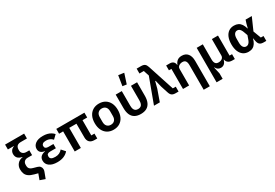

<svg xmlns="http://www.w3.org/2000/svg" viewBox="64 -2044 4988 3483"><g transform="rotate(-30 2558.0 -302.5)"><path d="M436 -638H304Q272 -638 249.5 -627Q227 -616 215 -593.5Q203 -571 203 -538V-522Q203 -481 230.5 -455.5Q258 -430 306 -430H366V-329H273Q243 -329 221.5 -317.5Q200 -306 188.5 -285.5Q177 -265 177 -237V-215Q177 -189 186.5 -170Q196 -151 215.5 -138.5Q235 -126 268 -117L340 -97Q379 -87 399 -61.5Q419 -36 419 -4Q419 8 416.5 20Q414 32 409 45L362 170L255 132L299 12L227 -7Q159 -25 120 -52Q81 -79 64 -119Q47 -159 47 -214Q47 -278 87 -326Q127 -374 197 -383V-388Q136 -400 106 -432.5Q76 -465 76 -517Q76 -557 97.5 -587.5Q119 -618 158 -631V-638H37V-740H436Z M866 -159 935 -82Q899 -38 841 -13Q783 12 703 12Q597 12 538.5 -31Q480 -74 480 -145Q480 -200 513 -231Q546 -262 605 -271V-275Q549 -283 520.5 -311Q492 -339 492 -385Q492 -449 547.5 -491.5Q603 -534 706 -534Q757 -534 797 -524Q837 -514 869.5 -494.5Q902 -475 927 -447L850 -372Q834 -391 813.5 -404.5Q793 -418 768 -425Q743 -432 714 -432Q667 -432 645 -415.5Q623 -399 623 -375V-365Q623 -339 641.5 -325Q660 -311 693 -311H802V-222H684Q648 -222 629 -208.5Q610 -195 610 -167V-156Q610 -125 635.5 -108Q661 -91 717 -91Q767 -91 803 -108.5Q839 -126 866 -159Z M1475 -421V-102H1541V0H1483Q1417 0 1382.5 -34.5Q1348 -69 1348 -132V-421H1197V0H1069V-421H984V-522H1573V-421Z M1881 12Q1807 12 1752.5 -21.5Q1698 -55 1668.5 -116.5Q1639 -178 1639 -262Q1639 -346 1668.5 -406.5Q1698 -467 1752.5 -500.5Q1807 -534 1881 -534Q1956 -534 2010.5 -500.5Q2065 -467 2094.5 -406.5Q2124 -346 2124 -262Q2124 -178 2094.5 -116.5Q2065 -55 2010.5 -21.5Q1956 12 1881 12ZM1881 -91Q1932 -91 1961 -122.5Q1990 -154 1990 -213V-310Q1990 -369 1961 -400Q1932 -431 1881 -431Q1832 -431 1802.5 -400Q1773 -369 1773 -310V-213Q1773 -154 1802.5 -122.5Q1832 -91 1881 -91Z M2356 -522V-217Q2356 -175 2366 -147Q2376 -119 2397.5 -105Q2419 -91 2452 -91Q2485 -91 2506.5 -105Q2528 -119 2538 -147Q2548 -175 2548 -217V-522H2676V-241Q2676 -156 2650.5 -100Q2625 -44 2575.5 -16Q2526 12 2452 12Q2378 12 2328 -16Q2278 -44 2253 -100Q2228 -156 2228 -241V-522ZM2561 -788 2494 -581 2410 -593 2444 -805Z M2922 -522 2884 -638H2793V-740H2883Q2935 -740 2961 -720.5Q2987 -701 3002 -654L3182 -102H3244V0H3183Q3132 0 3105.5 -19.5Q3079 -39 3064 -86L3015 -237L2981 -377H2972L2935 -237L2851 0H2729Z M3465 0H3337V-421H3285V-522H3359Q3409 -522 3436.5 -495Q3464 -468 3464 -418V-412L3425 -431H3469Q3485 -476 3520.5 -505Q3556 -534 3616 -534Q3696 -534 3739.5 -480.5Q3783 -427 3783 -330V200H3655V-317Q3655 -373 3635 -401Q3615 -429 3569 -429Q3543 -429 3519 -419.5Q3495 -410 3480 -391.5Q3465 -373 3465 -345Z M4052 200H3925V-522H4053V-204Q4053 -150 4073.5 -122Q4094 -94 4140 -94Q4167 -94 4190.5 -103.5Q4214 -113 4228.5 -132Q4243 -151 4243 -178V-522H4371V-102H4423V0H4371Q4308 0 4276 -32Q4244 -64 4244 -116V-119L4291 -92H4242Q4228 -40 4199 -14Q4170 12 4128 12Q4092 12 4067.5 -4.5Q4043 -21 4025 -56H4020L4052 87Z M5082 -102V0H5027Q4974 0 4947 -22Q4920 -44 4909 -98L4898 -159H4895Q4880 -102 4855.5 -64Q4831 -26 4795 -7Q4759 12 4709 12Q4645 12 4598.5 -20Q4552 -52 4526.5 -113Q4501 -174 4501 -261Q4501 -348 4526.5 -409Q4552 -470 4598.5 -502Q4645 -534 4709 -534Q4759 -534 4796 -516Q4833 -498 4858.5 -460Q4884 -422 4900 -364H4904L4925 -447L4949 -522H5079L4965 -264L5026 -102ZM4718 -94Q4738 -94 4755 -103.5Q4772 -113 4786.5 -134Q4801 -155 4813 -191L4838 -262L4813 -331Q4801 -367 4786.5 -388.5Q4772 -410 4755 -419.5Q4738 -429 4718 -429Q4681 -429 4658 -397.5Q4635 -366 4635 -300V-223Q4635 -157 4658 -125.5Q4681 -94 4718 -94Z"/></g></svg>

Font: IBM Plex Sans SemiBold
Style: Regular
Weight: 600
Designer: Mike Abbink, Paul van der Laan, Pieter van Rosmalen
Foundry: Bold Monday
Version: Version 3.201